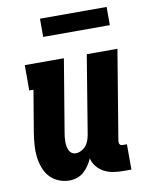

<svg xmlns="http://www.w3.org/2000/svg" viewBox="-83 -782 665 851"><g transform="rotate(-10 250.0 -356.5)"><path d="M161 8Q135 8 111.5 -2Q88 -12 72 -30Q56 -48 47.5 -72Q39 -96 36 -121Q33 -146 35 -172Q37 -198 41 -225L73 -416H54V-530H230L176 -206Q174 -196 173 -185.5Q172 -175 172 -164.5Q172 -154 173.5 -144.5Q175 -135 179 -126Q183 -117 191 -111.5Q199 -106 209 -106Q222 -106 234.5 -112.5Q247 -119 255.5 -129.5Q264 -140 268.5 -153Q273 -166 275 -178L333 -530H471L404 -126Q404 -122 404.5 -118Q405 -114 407.5 -111Q410 -108 413.5 -107Q417 -106 421 -106H439V8H403Q380 8 358 4.5Q336 1 317 -9Q298 -19 284.5 -35.5Q271 -52 266 -73Q259 -57 249 -42Q239 -27 225.5 -15Q212 -3 195 2.5Q178 8 161 8ZM156 -639V-721H456V-639Z"/></g></svg>

Font: Iosevka Slab Heavy
Style: Italic
Weight: 900
Italic angle: -9°
Monospace: yes
Designer: Belleve Invis
Foundry: Belleve Invis
Version: Version 11.1.0; ttfautohint (v1.8.3)